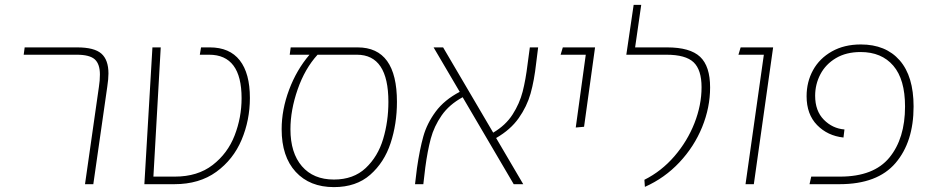

<svg xmlns="http://www.w3.org/2000/svg" viewBox="-20 -754 3821 786"><path d="M385 -399Q389 -424 389 -449Q389 -492 368 -511Q347 -530 294 -530H77L81 -560H296Q366 -560 395 -534.5Q424 -509 424 -453Q424 -431 419 -398L362 0H328Z M604 -560H638L608 -31H696Q789 -31 850.5 -78.5Q912 -126 940.5 -199.5Q969 -273 969 -352Q969 -530 836 -530H798L803 -560H839Q920 -560 961.5 -507Q1003 -454 1003 -353Q1003 -262 969 -181.5Q935 -101 865.5 -50.5Q796 0 694 0H571Z M1605 -337Q1605 -247 1579 -168Q1553 -89 1495.5 -38.5Q1438 12 1347 12Q1248 12 1190.5 -50.5Q1133 -113 1133 -225Q1133 -305 1163.5 -386.5Q1194 -468 1247 -530H1166L1170 -560H1444Q1605 -560 1605 -337ZM1570 -337Q1570 -530 1441 -530H1280Q1228 -473 1198.5 -388Q1169 -303 1169 -225Q1169 -128 1216 -73.5Q1263 -19 1347 -19Q1427 -19 1477 -66Q1527 -113 1548.5 -185Q1570 -257 1570 -337Z M2011 -189 2122 0H2083L1874 -356Q1819 -326 1788 -281.5Q1757 -237 1743.5 -186.5Q1730 -136 1721 -68L1713 0H1679L1687 -66Q1698 -142 1713 -195.5Q1728 -249 1763.5 -297Q1799 -345 1862 -378L1755 -560H1794L1999 -211Q2050 -241 2078.5 -285.5Q2107 -330 2119.5 -378.5Q2132 -427 2140 -493L2149 -560H2183L2175 -496Q2167 -424 2152 -371Q2137 -318 2103.5 -270.5Q2070 -223 2011 -189Z M2378 -530H2275L2284 -560H2416L2371 -235L2337 -232Z M2618 -18Q2688 -53 2741 -114.5Q2794 -176 2823 -250Q2852 -324 2852 -397Q2852 -468 2819.5 -499Q2787 -530 2708 -530H2544L2574 -734H2605L2580 -560H2711Q2805 -560 2846 -521.5Q2887 -483 2887 -396Q2887 -314 2854.5 -234Q2822 -154 2761.5 -89.5Q2701 -25 2620 11Z M3107 -530H3003L3012 -560H3145L3066 0H3032Z M3301 -31H3419Q3557 -31 3621 -109Q3685 -187 3685 -318Q3685 -429 3637 -485Q3589 -541 3503 -541Q3444 -541 3402 -516Q3360 -491 3338.5 -450Q3317 -409 3317 -362Q3317 -300 3352.5 -264Q3388 -228 3437 -224L3433 -191Q3368 -198 3325 -242Q3282 -286 3282 -360Q3282 -419 3308.5 -467Q3335 -515 3385.5 -543.5Q3436 -572 3504 -572Q3606 -572 3663 -507Q3720 -442 3720 -318Q3720 -173 3646 -86.5Q3572 0 3417 0H3294Z"/></svg>

Font: FiraGO UltraLight
Style: Italic
Weight: 200
Italic angle: -8°
Designer: bBox Type GmbH
Foundry: bBox Type GmbH
Version: Version 1.001